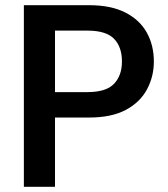

<svg xmlns="http://www.w3.org/2000/svg" viewBox="-20 -720 647 740"><path d="M72 0V-700H323Q408 -700 463.5 -671.5Q519 -643 546 -594Q573 -545 573 -483Q573 -425 546.5 -375.5Q520 -326 465 -296.5Q410 -267 323 -267H192V0ZM192 -365H317Q389 -365 419.5 -397Q450 -429 450 -483Q450 -539 419.5 -570.5Q389 -602 317 -602H192Z"/></svg>

Font: DM Sans 12pt SemiBold
Style: Regular
Weight: 600
Version: Version 4.004;gftools[0.9.30]